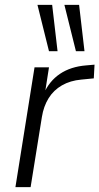

<svg xmlns="http://www.w3.org/2000/svg" viewBox="-20 -764 406 784"><path d="M43 0 121 -489H180L163 -380H158Q181 -433 225 -462.5Q269 -492 332 -497L366 -500L363 -444L312 -439Q267 -435 233 -415.5Q199 -396 178.5 -363Q158 -330 151 -286L105 0ZM290 -555 243 -744H303L325 -555ZM180 -555 133 -744H193L215 -555Z"/></svg>

Font: Nunito Sans 10pt SemiCondensed Light
Style: Italic
Weight: 300
Width: 4
Italic angle: -9°
Designer: Vernon Adams
Foundry: Vernon Adams
Version: Version 3.101;gftools[0.9.27]